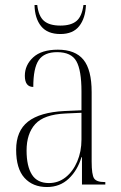

<svg xmlns="http://www.w3.org/2000/svg" viewBox="-20 -743 486 773"><path d="M169 10Q112 10 78.5 -27Q45 -64 45 -140Q45 -216 93 -253.5Q141 -291 239 -296L308 -299V-375Q308 -460 287.5 -496.5Q267 -533 210 -533Q158 -533 136 -501Q114 -469 114 -393Q80 -393 80 -438Q80 -481 113.5 -512Q147 -543 213 -543Q283 -543 316 -502.5Q349 -462 349 -372V-93Q349 -39 359 -24.5Q369 -10 401 -10H404V0H310V-110H308Q292 -57 256.5 -23.5Q221 10 169 10ZM177 -6Q215 -6 244.5 -29.5Q274 -53 291 -93Q308 -133 308 -181V-289L243 -286Q157 -282 122 -243.5Q87 -205 87 -137Q87 -74 108.5 -40Q130 -6 177 -6ZM223 -606Q171 -606 145.5 -637.5Q120 -669 119 -723H130Q135 -678 157 -659Q179 -640 223 -640Q266 -640 288 -658.5Q310 -677 316 -723H326Q324 -670 299 -638Q274 -606 223 -606Z"/></svg>

Font: Noto Serif Display Condensed ExtraLight
Style: Regular
Weight: 200
Width: 3
Designer: Monotype Design Team
Foundry: Monotype Imaging Inc.
Version: Version 2.009